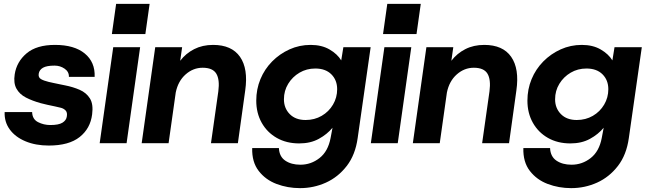

<svg xmlns="http://www.w3.org/2000/svg" viewBox="-20 -740 3337 992"><path d="M232 12Q164 12 111.5 -10Q59 -32 30.5 -71Q2 -110 4 -161H146Q147 -124 176.5 -109Q206 -94 240 -94Q283 -94 302.5 -106Q322 -118 325 -137Q329 -158 319.5 -168.5Q310 -179 295 -183Q280 -187 265 -190Q249 -193 225 -198.5Q201 -204 190 -207Q147 -219 114 -236Q81 -253 65 -282Q49 -311 56 -356Q66 -421 117.5 -464.5Q169 -508 264 -508Q364 -508 418 -463.5Q472 -419 469 -343H336Q337 -369 314 -385Q291 -401 262 -401Q221 -401 202 -390Q183 -379 180 -359Q177 -340 191.5 -331.5Q206 -323 231 -317Q241 -315 258 -311Q275 -307 291.5 -304Q308 -301 316 -299Q357 -291 391.5 -276Q426 -261 444.5 -231.5Q463 -202 456 -149Q447 -76 391.5 -32Q336 12 232 12Z M558 -564 580 -720H753L731 -564ZM495 0 565 -496H704L634 0Z M1070 0 1108 -268Q1116 -329 1097.5 -359.5Q1079 -390 1027 -390Q978 -390 939 -355.5Q900 -321 888 -262L851 0H712L782 -496H921L911 -426Q940 -464 983 -486Q1026 -508 1081 -508Q1177 -508 1220 -446.5Q1263 -385 1247 -273L1209 0Z M1530 232Q1466 232 1409 210.5Q1352 189 1316.5 143Q1281 97 1283 25H1421Q1423 69 1454 90Q1485 111 1532 111Q1587 111 1631 76.5Q1675 42 1688 -27L1698 -80Q1670 -46 1627 -22.5Q1584 1 1526 1Q1460 1 1410 -27.5Q1360 -56 1332 -106Q1304 -156 1304 -220Q1304 -279 1325.5 -331Q1347 -383 1386 -422.5Q1425 -462 1476 -485Q1527 -508 1585 -508Q1642 -508 1682.5 -484.5Q1723 -461 1743 -428L1754 -496H1895L1828 -27Q1816 60 1771.5 117.5Q1727 175 1664 203.5Q1601 232 1530 232ZM1559 -120Q1605 -120 1642 -141.5Q1679 -163 1700.5 -199.5Q1722 -236 1722 -279Q1722 -326 1692 -356Q1662 -386 1609 -386Q1564 -386 1527.5 -364.5Q1491 -343 1469 -307Q1447 -271 1447 -227Q1447 -181 1477 -150.5Q1507 -120 1559 -120Z M1959 -564 1981 -720H2154L2132 -564ZM1896 0 1966 -496H2105L2035 0Z M2471 0 2509 -268Q2517 -329 2498.5 -359.5Q2480 -390 2428 -390Q2379 -390 2340 -355.5Q2301 -321 2289 -262L2252 0H2113L2183 -496H2322L2312 -426Q2341 -464 2384 -486Q2427 -508 2482 -508Q2578 -508 2621 -446.5Q2664 -385 2648 -273L2610 0Z M2931 232Q2867 232 2810 210.5Q2753 189 2717.5 143Q2682 97 2684 25H2822Q2824 69 2855 90Q2886 111 2933 111Q2988 111 3032 76.5Q3076 42 3089 -27L3099 -80Q3071 -46 3028 -22.5Q2985 1 2927 1Q2861 1 2811 -27.5Q2761 -56 2733 -106Q2705 -156 2705 -220Q2705 -279 2726.5 -331Q2748 -383 2787 -422.5Q2826 -462 2877 -485Q2928 -508 2986 -508Q3043 -508 3083.5 -484.5Q3124 -461 3144 -428L3155 -496H3296L3229 -27Q3217 60 3172.5 117.5Q3128 175 3065 203.5Q3002 232 2931 232ZM2960 -120Q3006 -120 3043 -141.5Q3080 -163 3101.5 -199.5Q3123 -236 3123 -279Q3123 -326 3093 -356Q3063 -386 3010 -386Q2965 -386 2928.5 -364.5Q2892 -343 2870 -307Q2848 -271 2848 -227Q2848 -181 2878 -150.5Q2908 -120 2960 -120Z"/></svg>

Font: Host Grotesk ExtraBold
Style: Italic
Weight: 800
Italic angle: -8°
Designer: Doğukan Karapınar
Foundry: Element Type
Version: Version 1.003; ttfautohint (v1.8.4.7-5d5b)